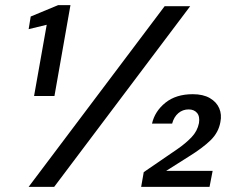

<svg xmlns="http://www.w3.org/2000/svg" viewBox="-20 -724 916 744"><path d="M112 -352 161 -628 91 -611 99 -660 205 -704H253L191 -352ZM91 0 618 -700H717L190 0ZM527 0 537 -57 667 -146Q699 -168 722 -192Q745 -216 751 -247Q755 -273 743.5 -286.5Q732 -300 711 -300Q688 -300 671 -285.5Q654 -271 647 -245H569Q580 -293 621 -326Q662 -359 727 -359Q767 -359 793 -344Q819 -329 829.5 -304.5Q840 -280 834 -251Q827 -211 796.5 -181Q766 -151 711 -117L624 -62H804L792 0Z"/></svg>

Font: DM Sans 20pt Medium
Style: Italic
Weight: 500
Italic angle: -10°
Version: Version 4.004;gftools[0.9.30]